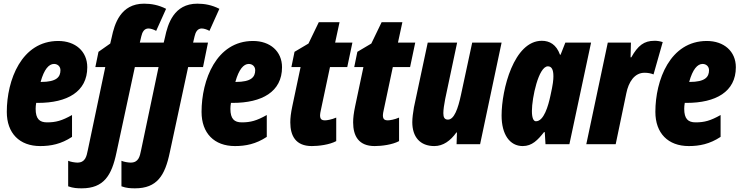

<svg xmlns="http://www.w3.org/2000/svg" viewBox="-20 -785 4031 1045"><path d="M199 10C257 10 313 -1 372 -40V-159C317 -128 284 -119 236 -119C195 -119 174 -138 174 -193C174 -202 175 -214 177 -225H187C345 -225 455 -285 455 -419C455 -506 390 -562 297 -562C97 -562 17 -349 17 -176C17 -60 86 10 199 10ZM203 -339H201C220 -408 246 -437 274 -437C294 -437 309 -423 309 -403C309 -366 288 -339 203 -339Z M425 240C545 240 588 170 614 45L714 -420H843L748 32C741 67 734 100 691 100C679 100 653 96 641 90V229C668 239 691 240 715 240C835 240 878 170 904 45L1004 -420H1085L1112 -553H1031L1039 -587C1044 -609 1054 -630 1078 -630C1089 -630 1106 -625 1120 -617L1174 -737C1133 -758 1093 -765 1054 -765C926 -765 893 -654 878 -582L871 -553H741L749 -587C754 -609 764 -630 788 -630C799 -630 816 -625 830 -617L884 -737C843 -758 803 -765 764 -765C636 -765 603 -654 588 -582L580 -548L516 -503L499 -420H553L458 32C451 67 444 100 401 100C389 100 363 96 351 90V229C378 239 401 240 425 240Z M1259 10C1317 10 1373 -1 1432 -40V-159C1377 -128 1344 -119 1296 -119C1255 -119 1234 -138 1234 -193C1234 -202 1235 -214 1237 -225H1247C1405 -225 1515 -285 1515 -419C1515 -506 1450 -562 1357 -562C1157 -562 1077 -349 1077 -176C1077 -60 1146 10 1259 10ZM1263 -339H1261C1280 -408 1306 -437 1334 -437C1354 -437 1369 -423 1369 -403C1369 -366 1348 -339 1263 -339Z M1677 10C1714 10 1773 3 1810 -17V-145C1785 -134 1759 -130 1749 -130C1729 -130 1722 -138 1722 -158C1722 -165 1724 -175 1726 -184L1776 -420H1870L1898 -553H1804L1828 -664H1715L1659 -548L1583 -503L1566 -420H1616L1571 -207C1563 -169 1560 -143 1560 -119C1560 -45 1590 10 1677 10Z M2019 10C2056 10 2115 3 2152 -17V-145C2127 -134 2101 -130 2091 -130C2071 -130 2064 -138 2064 -158C2064 -165 2066 -175 2068 -184L2118 -420H2212L2240 -553H2146L2170 -664H2057L2001 -548L1925 -503L1908 -420H1958L1913 -207C1905 -169 1902 -143 1902 -119C1902 -45 1932 10 2019 10Z M2344 10C2392 10 2432 -19 2464 -64H2467L2465 0H2593L2710 -553H2550L2489 -269C2473 -194 2452 -134 2418 -134C2399 -134 2393 -147 2393 -169C2393 -187 2397 -216 2403 -246L2468 -553H2308L2233 -201C2228 -172 2224 -143 2224 -120C2224 -40 2266 10 2344 10Z M2825 10C2876 10 2907 -23 2941 -66H2945L2949 0H3079L3197 -553H3057L3031 -487H3028C3008 -543 2971 -563 2929 -563C2777 -563 2710 -298 2710 -156C2710 -54 2754 10 2825 10ZM2897 -125C2883 -125 2875 -144 2875 -181C2875 -252 2911 -424 2962 -424C2982 -424 2992 -407 2992 -370C2992 -351 2990 -327 2976 -265C2964 -208 2940 -125 2897 -125Z M3171 0H3331L3389 -278C3401 -338 3433 -389 3488 -389C3506 -389 3522 -386 3537 -380L3587 -556C3567 -562 3555 -563 3542 -563C3485 -563 3452 -537 3416 -473H3412L3414 -553H3288Z M3729 10C3787 10 3843 -1 3902 -40V-159C3847 -128 3814 -119 3766 -119C3725 -119 3704 -138 3704 -193C3704 -202 3705 -214 3707 -225H3717C3875 -225 3985 -285 3985 -419C3985 -506 3920 -562 3827 -562C3627 -562 3547 -349 3547 -176C3547 -60 3616 10 3729 10ZM3733 -339H3731C3750 -408 3776 -437 3804 -437C3824 -437 3839 -423 3839 -403C3839 -366 3818 -339 3733 -339Z"/></svg>

Font: Noto Sans ExtraCondensed Black
Style: Italic
Weight: 900
Width: 2
Italic angle: -12°
Designer: Monotype Design Team
Foundry: Monotype Imaging Inc.
Version: Version 2.013